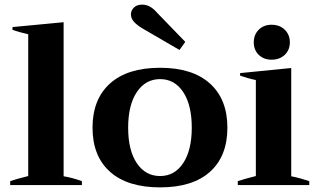

<svg xmlns="http://www.w3.org/2000/svg" viewBox="-20 -800 1380 830"><path d="M24 -17Q53 -27 102 -39V-652Q61 -661 34 -671V-683L255 -704V-38Q292 -32 334 -17V0H24Z M596 -677Q571 -692 558.5 -706.5Q546 -721 546 -738Q546 -754 558.5 -767Q571 -780 595 -780Q629 -780 658 -746L781 -619L756 -584ZM380 -248Q380 -371 455.5 -439Q531 -507 672 -507Q812 -507 887.5 -439Q963 -371 963 -248Q963 -125 888 -57.5Q813 10 672 10Q531 10 455.5 -57.5Q380 -125 380 -248ZM809 -248Q809 -346 772 -402Q735 -458 672 -458Q609 -458 571.5 -402Q534 -346 534 -248Q534 -150 571.5 -94.5Q609 -39 672 -39Q735 -39 772 -95Q809 -151 809 -248Z M1077 -617Q1077 -650 1098.5 -671.5Q1120 -693 1154 -693Q1189 -693 1211 -671.5Q1233 -650 1233 -617Q1233 -584 1211 -563Q1189 -542 1154 -542Q1120 -542 1098.5 -563Q1077 -584 1077 -617ZM1008 -17Q1038 -27 1086 -39V-454Q1055 -460 1018 -473V-484L1239 -506V-38Q1275 -31 1317 -17V0H1008Z"/></svg>

Font: Trirong Bold
Style: Regular
Weight: 700
Designer: Katatrad Team
Foundry: CadsonDemak
Version: Version 1.000